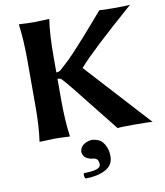

<svg xmlns="http://www.w3.org/2000/svg" viewBox="-95 -726 902 1047"><g transform="rotate(-10 356.0 -202.5)"><path d="M295.9 97.2V92.8Q297.9 72.8 315.4 58.8Q333 44.9 359.9 42H366.2Q405.3 45.9 422.9 68.8Q447.8 101.1 448.2 147Q448.2 196.8 403.6 220Q358.9 243.2 293.9 243.2Q289.1 239.3 287.6 229.7Q286.1 220.2 289.1 212.9Q383.3 212.9 382.8 181.2Q382.8 147 355 144Q298.8 138.2 295.9 97.2ZM92.8 -444.8Q92.8 -560.1 81.1 -645L83 -647.9Q130.9 -645 165 -645L248 -647.9L249 -645Q236.8 -565.9 236.8 -444.8V-354H237.8Q252 -354 262.2 -362.8Q287.1 -384.8 312.5 -409.4Q337.9 -434.1 369.9 -469.5Q401.9 -504.9 418 -522.9Q434.1 -541 476.1 -589.1Q518.1 -637.2 526.9 -647.9Q540 -645 606 -645Q681.2 -645 696.8 -647.9Q449.7 -432.1 382.8 -354V-352.1L707 2.9Q688 0 605 0Q529.8 0 513.2 2.9Q481 -37.1 420.4 -113.5Q359.9 -189.9 318.4 -241.9Q276.9 -293.9 258.8 -312Q251 -318.8 236.8 -318.8V-200.2Q236.8 -86.4 249 0L247.1 2.9Q199.2 0 165 0L82 2.9L81.1 0Q93.3 -81.1 92.8 -200.2Z"/></g></svg>

Font: Linux Biolinum O
Style: Bold
Weight: 700
Designer: Philipp H. Poll
Foundry: Philipp H. Poll
Version: Version 1.3.2